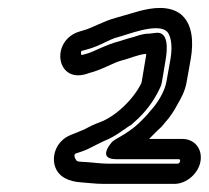

<svg xmlns="http://www.w3.org/2000/svg" viewBox="-20 -722 516 474"><path d="M419 -318H246C228 -318 209 -321 191 -322C170 -323 170 -323 166 -330C163 -335 163 -342 167 -343C175 -346 188 -349 205 -358C218 -365 225 -368 237 -374C263 -384 284 -401 299 -411C300 -412 302 -412 303 -413L313 -422C336 -442 359 -470 375 -505C378 -511 379 -515 380 -521L389 -575C393 -598 397 -644 366 -641L349 -639C331 -639 318 -633 311 -631C295 -627 284 -623 274 -620C242 -612 213 -595 196 -590L185 -587C181 -586 180 -585 180 -591C180 -597 181 -596 184 -597L195 -600C226 -608 252 -626 270 -630C294 -636 364 -665 390 -646C401 -638 407 -612 401 -577L391 -521C387 -496 368 -466 351 -448C346 -442 343 -438 336 -431L322 -417C309 -405 292 -393 274 -383C267 -379 263 -377 257 -372C257 -372 217 -329 267 -329H421C428 -329 424 -318 419 -318ZM475 -324C480 -354 461 -379 430 -379H348L354 -385L368 -399C375 -405 381 -411 387 -419C398 -431 408 -445 418 -464C426 -478 437 -496 441 -521L451 -577C458 -618 456 -664 425 -688C396 -709 356 -703 325 -695C304 -689 286 -684 266 -678C236 -670 207 -653 189 -648L179 -645C104 -625 117 -517 192 -539L201 -542C230 -549 262 -568 278 -572C299 -577 322 -588 341 -589C341 -585 340 -580 339 -575L330 -521C330 -519 329 -518 329 -517C311 -479 267 -435 226 -420C212 -415 202 -410 187 -402C181 -399 169 -395 155 -389C120 -375 108 -340 115 -314C123 -284 152 -274 178 -272C194 -271 215 -268 237 -268H410C441 -268 470 -294 475 -324Z"/></svg>

Font: Blanket
Style: OutlineObl
Weight: 400
Foundry: Cannot Into Space Fonts
Version: Version 0.9